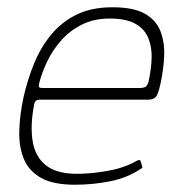

<svg xmlns="http://www.w3.org/2000/svg" viewBox="-20 -503 493 528"><path d="M45 -237Q56 -285 74 -329Q92 -373 121 -408Q150 -443 191 -463Q232 -483 289 -483Q348 -483 379 -465Q410 -447 421.5 -416.5Q433 -386 431.5 -349.5Q430 -313 422 -276Q415 -242 407.5 -235.5Q400 -229 389 -229H88Q87 -229 81.5 -227.5Q76 -226 74 -216Q63 -160 69.5 -116.5Q76 -73 105.5 -49Q135 -25 192 -25Q228 -25 273 -32.5Q318 -40 353 -59Q355 -61 360.5 -62.5Q366 -64 367 -59L371 -45Q372 -43 371 -41.5Q370 -40 366 -38Q330 -14 283 -4.5Q236 5 186 5Q127 5 93.5 -13.5Q60 -32 46 -65Q32 -98 33 -142Q34 -186 45 -237ZM389 -281Q396 -313 397 -343Q398 -373 388 -398Q378 -423 352.5 -437.5Q327 -452 282 -452Q238 -452 204.5 -435Q171 -418 147.5 -391Q124 -364 109.5 -333.5Q95 -303 88 -275Q86 -268 87 -264.5Q88 -261 97 -261Q164 -261 230.5 -261Q297 -261 364 -261Q375 -261 380.5 -264.5Q386 -268 389 -281Z"/></svg>

Font: Glory Thin Thin
Style: Italic
Weight: 250
Italic angle: -12°
Version: Version 1.011